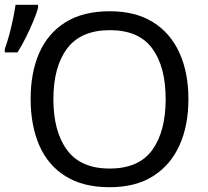

<svg xmlns="http://www.w3.org/2000/svg" viewBox="-21 -772 868 802"><path d="M766 -358Q766 -247 728.5 -164.5Q691 -82 618 -36Q545 10 437 10Q326 10 252.5 -36Q179 -82 143 -165Q107 -248 107 -359Q107 -469 143 -551Q179 -633 252.5 -679Q326 -725 438 -725Q545 -725 618 -679.5Q691 -634 728.5 -551.5Q766 -469 766 -358ZM202 -358Q202 -223 259 -145.5Q316 -68 437 -68Q559 -68 615 -145.5Q671 -223 671 -358Q671 -493 615 -569.5Q559 -646 438 -646Q317 -646 259.5 -569.5Q202 -493 202 -358ZM-1 -553V-567Q8 -592 17 -624.5Q26 -657 33 -691Q40 -725 44 -752H138V-741Q133 -719 119 -685.5Q105 -652 87.5 -616.5Q70 -581 52 -553Z"/></svg>

Font: Noto IKEA Latin
Style: Regular
Weight: 400
Designer: Monotype Design Team
Foundry: Monotype Imaging Inc.
Version: Version 1.0